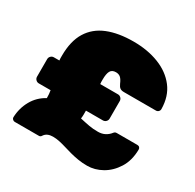

<svg xmlns="http://www.w3.org/2000/svg" viewBox="-157 -880 1072 1058"><g transform="rotate(30 379.0 -350.5)"><path d="M522 10Q491 10 464 5.5Q437 1 412.5 -5.5Q388 -12 365.5 -19Q343 -26 321.5 -30.5Q300 -35 280 -35Q262 -35 248 -29Q234 -23 225 -9Q223 -5 219 -2.5Q215 0 210 0H56Q49 0 43 -5.5Q37 -11 37 -18Q39 -77 66.5 -126Q94 -175 144 -202Q144 -215 143 -227Q142 -239 140 -250H65Q54 -250 46 -258Q38 -266 38 -277V-389Q38 -400 46 -408Q54 -416 65 -416H100Q99 -423 99 -430.5Q99 -438 99 -446Q99 -539 135 -597.5Q171 -656 239 -683.5Q307 -711 403 -711Q493 -711 564.5 -683Q636 -655 678 -600.5Q720 -546 721 -465Q721 -456 714.5 -449.5Q708 -443 699 -443H495Q479 -443 470 -449.5Q461 -456 454 -472Q444 -496 432.5 -506Q421 -516 403 -516Q378 -516 368.5 -498.5Q359 -481 359 -445Q359 -438 359 -430.5Q359 -423 360 -416H473Q484 -416 492 -408Q500 -400 500 -389V-277Q500 -266 492 -258Q484 -250 473 -250H365Q365 -238 365 -225.5Q365 -213 363 -199Q381 -195 395.5 -192Q410 -189 423.5 -186.5Q437 -184 450.5 -183Q464 -182 480 -182Q505 -182 524 -192Q543 -202 556 -219Q559 -223 563 -225.5Q567 -228 574 -228H705Q714 -228 719 -222.5Q724 -217 724 -209Q723 -139 692 -90Q661 -41 615.5 -15.5Q570 10 522 10Z"/></g></svg>

Font: Rubik Black
Style: Regular
Weight: 900
Designer: Hubert and Fischer
Foundry: Hubert and Fischer
Version: Version 2.300;gftools[0.9.30]